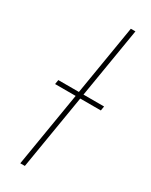

<svg xmlns="http://www.w3.org/2000/svg" viewBox="-192 -770 639 813"><g transform="rotate(30 127.5 -364.0)"><path d="M210.9 -727.5 90.3 0H67.9L188.5 -727.5ZM27.8 -364.3 31.2 -385.7H254.9L251.5 -364.3Z"/></g></svg>

Font: Inter Thin
Style: Italic
Weight: 250
Italic angle: -9.3988°
Designer: Rasmus Andersson
Foundry: rsms
Version: Version 4.001;git-66647c0bb